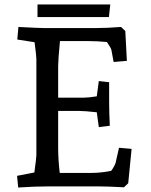

<svg xmlns="http://www.w3.org/2000/svg" viewBox="-20 -830 672 855"><path d="M56 -47 133 -62Q142 -127 142 -140V-566Q142 -580 134 -642L57 -654L62 -710Q155 -705 178 -705H405Q456 -705 519 -710L538 -692L545 -559L486 -554L476 -608Q474 -617 456 -643Q412 -647 376 -647H247Q239 -563 239 -536V-395H352Q373 -395 411 -401L420 -469L466 -464V-380Q466 -326 469 -270L420 -264L411 -330Q357 -336 332 -336H239V-170Q239 -120 246 -60H388Q428 -60 475 -69Q492 -93 495 -106L510 -172L566 -167L551 -14L532 4Q456 0 418 0H197Q136 0 61 5ZM147 -810H471L465 -754H147Z"/></svg>

Font: Andada Pro Medium
Style: Regular
Weight: 500
Designer: Carolina Giovagnoli
Foundry: Huerta Tipografica
Version: Version 3.005; ttfautohint (v1.8.4)